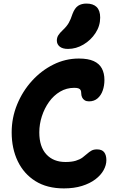

<svg xmlns="http://www.w3.org/2000/svg" viewBox="-20 -1036 654 1066"><path d="M334.8 10Q241.2 10 176.7 -30.4Q112.2 -70.8 78.5 -141.1Q44.8 -211.4 44.8 -301Q44.8 -382 74.9 -455.6Q105 -529.2 157.1 -586.7Q209.2 -644.2 276.3 -677.6Q343.4 -711 417.6 -711Q469 -711 500.1 -696.9Q531.2 -682.8 545.5 -656Q559.8 -629.2 559.8 -591.8Q559.8 -560.6 550.4 -533.6Q541 -506.6 521.8 -489.9Q502.6 -473.2 474 -473.2Q459.8 -473.2 450.1 -479.3Q440.4 -485.4 435.7 -495.7Q431 -506 431 -518Q431 -528 428.1 -534.6Q425.2 -541.2 417.1 -544.8Q409 -548.4 392.4 -548.4Q349.4 -548.4 313.6 -527.2Q277.8 -506 252.3 -470.3Q226.8 -434.6 212.5 -390.6Q198.2 -346.6 198.2 -300.8Q198.2 -221.6 237.3 -179.1Q276.4 -136.6 343.4 -136.6Q378.2 -136.6 401 -143.7Q423.8 -150.8 438.1 -161.4Q452.4 -172 463.7 -182.2Q475 -192.4 487.4 -199.5Q499.8 -206.6 518.2 -206.6Q546.4 -206.6 558.5 -190.6Q570.6 -174.6 570.6 -146.8Q570.6 -119.2 555.2 -91.3Q539.8 -63.4 509.5 -40.4Q479.2 -17.4 435.2 -3.7Q391.2 10 334.8 10ZM357.6 -764.4Q327.2 -764.4 311.4 -777.4Q295.6 -790.4 295.6 -811Q295.6 -827.4 303.9 -840.5Q312.2 -853.6 328.4 -868.6Q350.6 -889.4 361.8 -909.1Q373 -928.8 382.4 -958.4Q395 -991.8 413.9 -1004Q432.8 -1016.2 460 -1016.2Q497.2 -1016.2 516.7 -996.9Q536.2 -977.6 536.2 -938.4Q536.2 -892.2 510.2 -852.5Q484.2 -812.8 443.3 -788.6Q402.4 -764.4 357.6 -764.4Z"/></svg>

Font: Shantell Sans Light
Style: Regular
Weight: 300
Designer: Stephen Nixon, Anya Danilova, Shantell Martin
Foundry: Arrow Type
Version: Version 1.011;[c5ecc13dd]